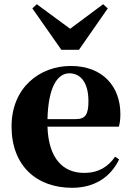

<svg xmlns="http://www.w3.org/2000/svg" viewBox="-20 -877 626 914"><path d="M323 17C427 17 505 -31 547 -118L528 -131C495 -84 451 -54 380 -54C283 -54 211 -119 206 -274H546C551 -293 553 -310 553 -335C553 -462 472 -563 317 -563C170 -563 35 -461 35 -275C35 -88 154 17 323 17ZM206 -310C210 -466 255 -528 310 -528C364 -528 401 -484 401 -395C401 -333 387 -310 341 -310ZM155 -857 134 -837 272 -640H356L493 -837L471 -857L314 -740Z"/></svg>

Font: Noto Serif CJK SC Black
Style: Regular
Weight: 900
Designer: Ryoko NISHIZUKA 西塚涼子 (kana & ideographs); Frank Grießhammer (Latin, Greek & Cyrillic); Wenlong ZHANG 张文龙 (bopomofo); San
Foundry: Adobe
Version: Version 2.001;hotconv 1.1.0;makeotfexe 2.6.0